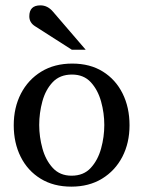

<svg xmlns="http://www.w3.org/2000/svg" viewBox="-20 -699 530 710"><path d="M296.9 -515.1H245.6L108.9 -602.5Q88.4 -615.7 88.4 -638.7Q88.4 -679.2 129.4 -679.2Q156.7 -679.2 176.8 -654.8ZM459 -235.8Q459 -170.4 432.4 -119.1Q405.8 -67.9 357.4 -38.3Q309.1 -8.8 243.7 -8.8Q178.2 -8.8 130.4 -38.1Q82.5 -67.4 56.6 -118.9Q30.8 -170.4 30.8 -235.8Q30.8 -301.3 57.4 -352.8Q84 -404.3 132.6 -434.1Q181.2 -463.9 247.1 -463.9Q313 -463.9 360.4 -434.3Q407.7 -404.8 433.3 -353.3Q459 -301.8 459 -235.8ZM365.7 -236.8Q365.7 -280.8 353.8 -323.7Q341.8 -366.7 315.7 -395Q289.6 -423.3 246.1 -423.3Q201.7 -423.3 175 -395.3Q148.4 -367.2 136.7 -324.2Q125 -281.2 125 -236.8Q125 -192.9 137 -149.7Q148.9 -106.4 175.3 -77.9Q201.7 -49.3 244.6 -49.3Q289.1 -49.3 315.4 -77.9Q341.8 -106.4 353.8 -149.7Q365.7 -192.9 365.7 -236.8Z"/></svg>

Font: Annapurna SIL
Style: Regular
Weight: 400
Designer: Peter Martin, Annie Olsen
Foundry: SIL International
Version: Version 2.000